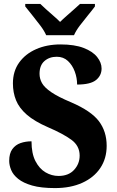

<svg xmlns="http://www.w3.org/2000/svg" viewBox="-20 -951 596 981"><path d="M261 10Q190 10 144.5 -3Q99 -16 73 -37Q47 -58 37 -82.5Q27 -107 27 -129Q27 -167 43 -189Q59 -211 85 -220Q111 -229 141 -229Q141 -167 161 -128Q181 -89 212.5 -70.5Q244 -52 279 -52Q330 -52 358.5 -83Q387 -114 387 -156Q387 -206 344.5 -237Q302 -268 225 -301Q156 -331 117 -365Q78 -399 62 -438.5Q46 -478 46 -525Q46 -587 78 -631.5Q110 -676 165 -700Q220 -724 289 -724Q361 -724 407.5 -706Q454 -688 476.5 -659.5Q499 -631 499 -601Q499 -565 470.5 -542Q442 -519 374 -519Q374 -553 362 -585.5Q350 -618 327 -639.5Q304 -661 270 -661Q232 -661 207 -639Q182 -617 182 -574Q182 -549 194.5 -526.5Q207 -504 242 -480Q277 -456 344 -428Q446 -384 485.5 -331.5Q525 -279 525 -206Q525 -141 492.5 -92.5Q460 -44 400.5 -17Q341 10 261 10ZM216 -771Q206 -794 186 -820.5Q166 -847 145 -873Q124 -899 109 -918V-931H186Q197 -920 215.5 -903.5Q234 -887 253.5 -870Q273 -853 287 -839Q301 -853 320.5 -870Q340 -887 358.5 -903.5Q377 -920 389 -931H465V-918Q451 -899 429.5 -873Q408 -847 388 -820.5Q368 -794 358 -771Z"/></svg>

Font: Noto Serif Ethiopic SemiCondensed ExtraBold
Style: Regular
Weight: 800
Width: 4
Designer: Monotype Design Team
Foundry: Monotype Imaging Inc.
Version: Version 2.102; ttfautohint (v1.8.4.7-5d5b)